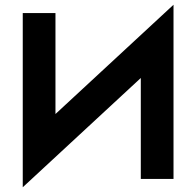

<svg xmlns="http://www.w3.org/2000/svg" viewBox="-20 -755 828 810"><path d="M214 -700V-274L712 -735V0H574V-426L76 35V-700Z"/></svg>

Font: Jost* Semi
Style: Regular
Weight: 600
Version: Version 3.7